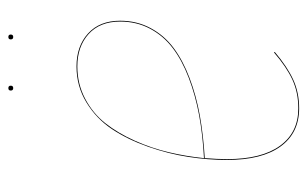

<svg xmlns="http://www.w3.org/2000/svg" viewBox="-159 -572 740 462"><g transform="rotate(-90 211.0 -341.0)"><path d="M235.8 -685.1Q235.8 -679.2 230 -679.2Q224.1 -679.2 224.1 -685.1Q224.1 -690.9 230 -690.9Q235.8 -690.9 235.8 -685.1ZM358.9 -685.1Q358.9 -679.2 353 -679.2Q347.2 -679.2 347.2 -685.1Q347.2 -690.9 353 -690.9Q358.9 -690.9 358.9 -685.1ZM392.1 -421.9Q392.1 -381.8 374.5 -348.9Q356.9 -315.9 326.9 -293.5Q296.9 -271 254.4 -254.9Q211.9 -238.8 164.3 -230.2Q116.7 -221.7 61.5 -218.3Q59.1 -187.5 59.1 -165Q59.1 -81.5 91.1 -37.4Q123 6.8 181.2 6.8Q219.2 6.8 250 -7.3Q280.8 -21.5 315.9 -51.8L316.9 -49.8Q281.2 -19.5 250.2 -5.4Q219.2 8.8 181.2 8.8Q122.1 8.8 89.6 -35.9Q57.1 -80.6 57.1 -165Q57.1 -210.4 64.5 -258.1Q71.8 -305.7 88.9 -354.5Q106 -403.3 131.1 -441.2Q156.2 -479 195.3 -502.9Q234.4 -526.9 282.2 -526.9Q331.1 -526.9 361.6 -499Q392.1 -471.2 392.1 -421.9ZM282.2 -524.9Q240.2 -524.9 204.8 -506.3Q169.4 -487.8 145.5 -457.5Q121.6 -427.2 103.5 -386.7Q85.4 -346.2 75.7 -304.9Q65.9 -263.7 61.5 -220.2Q117.2 -223.1 164.8 -231.9Q212.4 -240.7 254.6 -256.8Q296.9 -272.9 326.4 -295.4Q356 -317.9 373 -350.1Q390.1 -382.3 390.1 -421.9Q390.1 -470.7 360.1 -497.8Q330.1 -524.9 282.2 -524.9Z"/></g></svg>

Font: Fira Sans Compressed Two
Style: Italic
Weight: 100
Width: 3
Italic angle: -8°
Designer: Carrois Corporate & Edenspiekermann AG
Foundry: Carrois Corporate GbR & Edenspiekermann AG
Version: Version 4.203;PS 004.203;hotconv 1.0.88;makeotf.lib2.5.64775